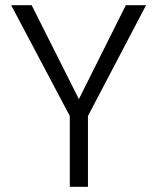

<svg xmlns="http://www.w3.org/2000/svg" viewBox="-20 -720 606 740"><path d="M249 0V-273L23 -700H102L284 -338L465 -700H543L319 -273V0Z"/></svg>

Font: DM Sans Light
Style: Regular
Weight: 300
Designer: Colophon Foundry, Jonny Pinhorn
Foundry: Colophon Foundry
Version: Version 4.004; ttfautohint (v1.8.4.7-5d5b)